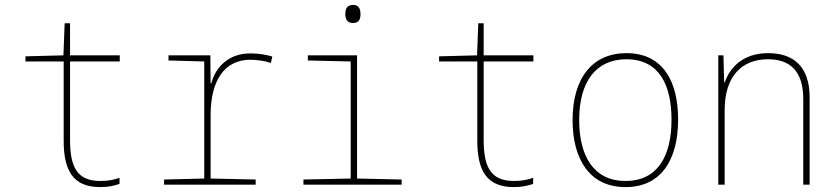

<svg xmlns="http://www.w3.org/2000/svg" viewBox="-20 -754 3418 784"><path d="M389 10C424 10 446 4 468 -3V-28C446 -20 422 -15 389 -15C293 -15 266 -75 266 -183V-503H469V-528H266V-659H244L239 -528L84 -524V-503H240V-180C240 -62 275 10 389 10Z M650 0H1024V-21L840 -25V-284C840 -423 895 -510 1002 -510C1031 -510 1062 -505 1086 -497L1092 -523C1071 -530 1035 -536 1002 -536C915 -536 860 -481 843 -414H840L839 -528H668V-507L814 -503V-25L650 -21Z M1422 -660C1448 -660 1452 -679 1452 -697C1452 -716 1446 -734 1422 -734C1396 -734 1390 -716 1390 -697C1390 -677 1397 -660 1422 -660ZM1219 0H1620V-21L1438 -25V-528H1237V-507L1412 -503V-25L1219 -21Z M2078 10C2113 10 2135 4 2157 -3V-28C2135 -20 2111 -15 2078 -15C1982 -15 1955 -75 1955 -183V-503H2158V-528H1955V-659H1933L1928 -528L1773 -524V-503H1929V-180C1929 -62 1964 10 2078 10Z M2534 10C2681 10 2749 -103 2749 -266C2749 -419 2689 -537 2538 -537C2398 -537 2318 -434 2318 -264C2318 -102 2389 10 2534 10ZM2534 -15C2406 -15 2345 -114 2345 -264C2345 -421 2414 -512 2538 -512C2673 -512 2722 -405 2722 -265C2722 -115 2664 -15 2534 -15Z M2913 0H2939V-304C2939 -446 3012 -512 3116 -512C3206 -512 3260 -464 3260 -349V0H3286V-357C3286 -479 3223 -537 3117 -537C3012 -537 2960 -477 2939 -417H2937L2934 -528H2913Z"/></svg>

Font: Noto Sans Mono SemiCondensed Thin
Style: Regular
Weight: 100
Width: 4
Designer: Monotype Design Team
Foundry: Monotype Imaging Inc.
Version: Version 2.014